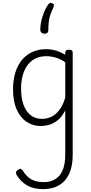

<svg xmlns="http://www.w3.org/2000/svg" viewBox="-20 -862 638 1339"><path d="M281 457Q212 457 166.5 429.5Q121 402 95 356Q90 346 92 338Q94 330 106 322Q118 314 125.5 316Q133 318 138 327Q163 368 197 388Q231 408 286 408Q332 408 365.5 387.5Q399 367 417 325Q435 283 435 216V-92Q412 -47 382.5 -23.5Q353 0 322.5 8.5Q292 17 265 17Q210 17 166 -12Q122 -41 96.5 -98Q71 -155 71 -238Q71 -288 80.5 -331Q90 -374 109 -408.5Q128 -443 156 -467.5Q184 -492 220.5 -505.5Q257 -519 301 -519Q335 -519 368.5 -509.5Q402 -500 435 -480V-496Q435 -506 441 -510.5Q447 -515 461 -515Q475 -515 481 -510.5Q487 -506 487 -496V219Q487 298 462 351Q437 404 391 430.5Q345 457 281 457ZM274 -33Q306 -33 336.5 -47Q367 -61 392.5 -93Q418 -125 435 -181V-428Q400 -452 367 -461Q334 -470 302 -470Q270 -470 243 -460.5Q216 -451 194.5 -432Q173 -413 158 -385.5Q143 -358 135 -322Q127 -286 127 -242Q127 -180 143.5 -133Q160 -86 192.5 -59.5Q225 -33 274 -33ZM345 -839Q355 -835 356 -828.5Q357 -822 352 -809Q340 -784 332 -761.5Q324 -739 320.5 -713Q317 -687 317 -652Q317 -641 311 -634Q305 -627 291 -627Q277 -627 269 -635Q261 -643 261 -655Q261 -696 275.5 -743.5Q290 -791 313 -826Q320 -837 326.5 -840.5Q333 -844 345 -839Z"/></svg>

Font: Playwrite US Modern ExtraLight
Style: Regular
Weight: 250
Designer: Veronika Burian, José Scaglione
Foundry: TypeTogether
Version: Version 1.003